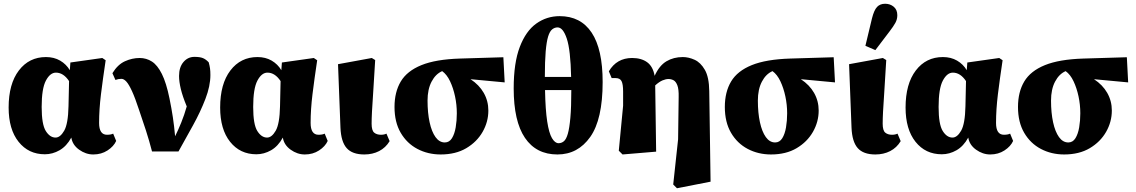

<svg xmlns="http://www.w3.org/2000/svg" viewBox="-20 -807 6051 1023"><path d="M202 -237Q202 -144 224 -109Q246 -74 276 -74Q301 -74 322 -110.5Q343 -147 345 -241L348 -375Q318 -420 278 -420Q247 -420 224.5 -377.5Q202 -335 202 -237ZM219 15Q132 15 79 -51.5Q26 -118 26 -234Q26 -360 80.5 -431.5Q135 -503 225 -503Q268 -503 300.5 -484Q333 -465 352 -433L355 -474L525 -498L543 -486Q528 -386 518 -305Q508 -224 508 -152Q508 -89 550 -89Q571 -89 583 -95L599 -56Q586 -27 553 -5.5Q520 16 477 16Q437 16 401.5 -9.5Q366 -35 360 -74Q335 -28 297.5 -6.5Q260 15 219 15Z M790 0Q775 -58 757.5 -112Q740 -166 721 -221Q700 -285 683.5 -321Q667 -357 653.5 -372Q640 -387 627 -387Q610 -387 595 -381L579 -417Q607 -463 645.5 -480.5Q684 -498 724 -498Q760 -498 789.5 -479Q819 -460 842.5 -413Q866 -366 883 -283Q894 -229 901 -182.5Q908 -136 913 -81Q929 -113 945.5 -153.5Q962 -194 975 -240Q953 -293 943.5 -332.5Q934 -372 934 -402Q934 -449 957.5 -476.5Q981 -504 1016 -504Q1045 -504 1061 -497.5Q1077 -491 1092 -475Q1097 -457 1099 -442.5Q1101 -428 1101 -407Q1101 -349 1074.5 -280Q1048 -211 1008.5 -139.5Q969 -68 931 0Z M1329 -237Q1329 -144 1351 -109Q1373 -74 1403 -74Q1428 -74 1449 -110.5Q1470 -147 1472 -241L1475 -375Q1445 -420 1405 -420Q1374 -420 1351.5 -377.5Q1329 -335 1329 -237ZM1346 15Q1259 15 1206 -51.5Q1153 -118 1153 -234Q1153 -360 1207.5 -431.5Q1262 -503 1352 -503Q1395 -503 1427.5 -484Q1460 -465 1479 -433L1482 -474L1652 -498L1670 -486Q1655 -386 1645 -305Q1635 -224 1635 -152Q1635 -89 1677 -89Q1698 -89 1710 -95L1726 -56Q1713 -27 1680 -5.5Q1647 16 1604 16Q1564 16 1528.5 -9.5Q1493 -35 1487 -74Q1462 -28 1424.5 -6.5Q1387 15 1346 15Z M1921 16Q1857 16 1827 -18Q1797 -52 1794 -127L1781 -465L1961 -498L1979 -487Q1973 -381 1968.5 -316Q1964 -251 1962 -213Q1960 -175 1960 -148Q1960 -112 1973.5 -100.5Q1987 -89 2010 -89Q2027 -89 2039 -95L2056 -55Q2035 -20 2000 -2Q1965 16 1921 16Z M2328 16Q2260 16 2204 -13.5Q2148 -43 2115 -99.5Q2082 -156 2082 -237Q2082 -317 2115.5 -373Q2149 -429 2225.5 -460Q2302 -491 2430 -495L2662 -502L2669 -368L2487 -385Q2533 -355 2557.5 -312Q2582 -269 2582 -218Q2582 -158 2551.5 -104.5Q2521 -51 2464.5 -17.5Q2408 16 2328 16ZM2258 -271Q2258 -206 2269 -155.5Q2280 -105 2300.5 -76.5Q2321 -48 2350 -48Q2374 -48 2388 -70.5Q2402 -93 2408 -128.5Q2414 -164 2414 -203Q2414 -249 2404.5 -293.5Q2395 -338 2378 -374Q2361 -410 2336 -428Q2301 -413 2279.5 -372Q2258 -331 2258 -271Z M2950 16Q2837 16 2777 -72.5Q2717 -161 2717 -336Q2717 -472 2749.5 -557Q2782 -642 2837.5 -681.5Q2893 -721 2962 -721Q3074 -721 3132.5 -633Q3191 -545 3191 -370Q3191 -171 3125 -77.5Q3059 16 2950 16ZM2951 -661Q2935 -661 2922 -650.5Q2909 -640 2900.5 -612.5Q2892 -585 2887.5 -533Q2883 -481 2883 -397H3023Q3020 -541 3000 -601Q2980 -661 2951 -661ZM2956 -44Q2972 -44 2984.5 -54.5Q2997 -65 3005.5 -94.5Q3014 -124 3019 -180Q3024 -236 3024 -327H2884Q2886 -222 2895.5 -160Q2905 -98 2921 -71Q2937 -44 2956 -44Z M3567 176 3593 -65 3596 -290Q3597 -332 3589 -352.5Q3581 -373 3568.5 -379.5Q3556 -386 3542 -386Q3527 -386 3509.5 -378.5Q3492 -371 3471 -352L3476 1L3297 16L3277 -4L3300 -244V-319Q3300 -359 3291.5 -375Q3283 -391 3260 -391H3239L3224 -427Q3266 -498 3348 -498Q3397 -498 3428 -475.5Q3459 -453 3468 -403Q3493 -458 3531 -480.5Q3569 -503 3618 -503Q3649 -503 3681 -488.5Q3713 -474 3735.5 -435Q3758 -396 3759 -322L3766 161L3587 196Z M4088 16Q4020 16 3964 -13.5Q3908 -43 3875 -99.5Q3842 -156 3842 -237Q3842 -317 3875.5 -373Q3909 -429 3985.5 -460Q4062 -491 4190 -495L4422 -502L4429 -368L4247 -385Q4293 -355 4317.5 -312Q4342 -269 4342 -218Q4342 -158 4311.5 -104.5Q4281 -51 4224.5 -17.5Q4168 16 4088 16ZM4018 -271Q4018 -206 4029 -155.5Q4040 -105 4060.5 -76.5Q4081 -48 4110 -48Q4134 -48 4148 -70.5Q4162 -93 4168 -128.5Q4174 -164 4174 -203Q4174 -249 4164.5 -293.5Q4155 -338 4138 -374Q4121 -410 4096 -428Q4061 -413 4039.5 -372Q4018 -331 4018 -271Z M4644 16Q4580 16 4550 -18Q4520 -52 4517 -127L4504 -465L4684 -498L4702 -487Q4696 -381 4691.5 -316Q4687 -251 4685 -213Q4683 -175 4683 -148Q4683 -112 4696.5 -100.5Q4710 -89 4733 -89Q4750 -89 4762 -95L4779 -55Q4758 -20 4723 -2Q4688 16 4644 16ZM4591 -563 4626 -709Q4637 -753 4653 -770Q4669 -787 4696 -787Q4723 -787 4742 -771Q4761 -755 4761 -726Q4761 -704 4750.5 -685Q4740 -666 4720 -640L4644 -540Z M4981 -237Q4981 -144 5003 -109Q5025 -74 5055 -74Q5080 -74 5101 -110.5Q5122 -147 5124 -241L5127 -375Q5097 -420 5057 -420Q5026 -420 5003.5 -377.5Q4981 -335 4981 -237ZM4998 15Q4911 15 4858 -51.5Q4805 -118 4805 -234Q4805 -360 4859.5 -431.5Q4914 -503 5004 -503Q5047 -503 5079.5 -484Q5112 -465 5131 -433L5134 -474L5304 -498L5322 -486Q5307 -386 5297 -305Q5287 -224 5287 -152Q5287 -89 5329 -89Q5350 -89 5362 -95L5378 -56Q5365 -27 5332 -5.5Q5299 16 5256 16Q5216 16 5180.5 -9.5Q5145 -35 5139 -74Q5114 -28 5076.5 -6.5Q5039 15 4998 15Z M5650 16Q5582 16 5526 -13.5Q5470 -43 5437 -99.5Q5404 -156 5404 -237Q5404 -317 5437.5 -373Q5471 -429 5547.5 -460Q5624 -491 5752 -495L5984 -502L5991 -368L5809 -385Q5855 -355 5879.5 -312Q5904 -269 5904 -218Q5904 -158 5873.5 -104.5Q5843 -51 5786.5 -17.5Q5730 16 5650 16ZM5580 -271Q5580 -206 5591 -155.5Q5602 -105 5622.5 -76.5Q5643 -48 5672 -48Q5696 -48 5710 -70.5Q5724 -93 5730 -128.5Q5736 -164 5736 -203Q5736 -249 5726.5 -293.5Q5717 -338 5700 -374Q5683 -410 5658 -428Q5623 -413 5601.5 -372Q5580 -331 5580 -271Z"/></svg>

Font: Source Serif 4 Black
Style: Regular
Weight: 900
Designer: Frank Grießhammer
Foundry: Adobe
Version: Version 4.005;hotconv 1.1.0;makeotfexe 2.6.0